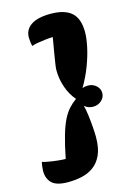

<svg xmlns="http://www.w3.org/2000/svg" viewBox="-182 -872 764 1099"><g transform="rotate(-15 200.0 -322.5)"><path d="M232 -801Q315 -801 355.5 -765Q396 -729 396 -649Q396 -614 385.5 -563.5Q375 -513 353.5 -456Q332 -399 299 -343Q314 -349 331 -349Q360 -349 380.5 -331Q401 -313 401 -287Q401 -261 380.5 -242.5Q360 -224 331 -224Q301 -224 280 -243Q287 -217 291.5 -180.5Q296 -144 298.5 -109.5Q301 -75 301 -53Q301 13 282 54Q263 95 231 117.5Q199 140 160 148Q121 156 80 156Q13 156 -14.5 129.5Q-42 103 -42 57Q-42 49 -40 32Q-38 15 -35 5Q-24 9 1.5 13.5Q27 18 55 21Q83 24 101 24Q117 -56 132.5 -109.5Q148 -163 165 -197Q182 -231 202 -253Q222 -275 247 -293Q216 -328 198.5 -378Q181 -428 181 -481Q181 -485 181.5 -491.5Q182 -498 184.5 -515.5Q187 -533 193 -569.5Q199 -606 210 -669Q193 -669 167 -666Q141 -663 117.5 -659Q94 -655 84 -650Q80 -663 78.5 -679Q77 -695 77 -702Q77 -749 116.5 -775Q156 -801 232 -801Z"/></g></svg>

Font: Lemonada
Style: Regular
Weight: 400
Designer: Mohamed Gaber (Arabic), Eduardo Tunni (Latin)
Foundry: Kief Type Foundry
Version: Version 4.005